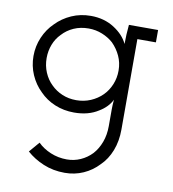

<svg xmlns="http://www.w3.org/2000/svg" viewBox="-74 -449 689 765"><g transform="rotate(10 270.5 -67.0)"><path d="M83 191Q112 217 151.5 233.5Q191 250 238 250Q278 250 313 234.5Q348 219 374 191Q401 165 416 126.5Q431 88 431 41V-325H506V-375H388Q386 -354 385 -335.5Q384 -317 384 -297Q368 -332 327.5 -358Q287 -384 233 -384Q191 -384 155 -368Q119 -352 93 -325Q66 -299 50.5 -263Q35 -227 35 -187Q35 -147 50.5 -111.5Q66 -76 93 -50Q119 -23 155 -8Q191 7 233 7Q262 7 286.5 0.5Q311 -6 331 -19Q348 -29 361 -42.5Q374 -56 381 -71Q380 -61 379.5 -50Q379 -39 379 -31V36Q379 72 368 101.5Q357 131 338 152Q318 173 292 184.5Q266 196 237 196Q202 196 171 183Q140 170 119 149ZM233 -333Q262 -333 288 -322.5Q314 -312 333 -295Q354 -274 366.5 -247Q379 -220 379 -188Q379 -158 368 -131.5Q357 -105 338 -86Q318 -66 291 -54.5Q264 -43 233 -43Q202 -43 176 -54Q150 -65 131 -84Q111 -103 99.5 -130Q88 -157 88 -188Q88 -217 98 -243Q108 -269 127 -288Q146 -309 173 -321Q200 -333 233 -333Z"/></g></svg>

Font: Josefin Slab Thin Medium
Style: Regular
Weight: 500
Version: Version 2.000